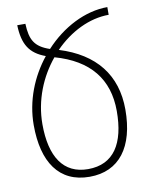

<svg xmlns="http://www.w3.org/2000/svg" viewBox="-83 -786 681 859"><g transform="rotate(-10 257.5 -357.0)"><path d="M48 -261C48 -93 116 10 255 10C390 10 464 -89 464 -259C464 -416 379 -523 217 -573C287 -645 377 -689 464 -689V-724C363 -724 258 -670 179 -584C111 -607 93 -641 90 -714H53C56 -626 84 -582 155 -556C90 -475 48 -371 48 -261ZM87 -258C87 -367 129 -468 192 -544C348 -500 425 -404 425 -259C425 -112 371 -25 254 -25C142 -25 87 -110 87 -258Z"/></g></svg>

Font: Noto Sans Armenian Condensed ExtraLight
Style: Regular
Weight: 200
Width: 3
Designer: Monotype Design Team
Foundry: Monotype Imaging Inc.
Version: Version 2.008